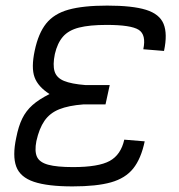

<svg xmlns="http://www.w3.org/2000/svg" viewBox="-20 -652 640 686"><path d="M239 14Q150 14 101 -2.5Q52 -19 38 -57Q24 -95 38 -160Q46 -201 59.5 -228.5Q73 -256 96 -276.5Q119 -297 157 -316Q116 -342 103.5 -376Q91 -410 104 -471Q117 -533 145 -568Q173 -603 225 -617.5Q277 -632 363 -632Q453 -632 501.5 -617Q550 -602 564.5 -566.5Q579 -531 566 -470L492 -476Q503 -528 475.5 -545.5Q448 -563 361 -563Q300 -563 262.5 -553.5Q225 -544 205 -521Q185 -498 176 -459Q168 -420 175 -397Q182 -374 208.5 -363Q235 -352 286 -348H372L357 -279H278Q225 -275 191.5 -261.5Q158 -248 139 -220.5Q120 -193 110 -148Q103 -112 112 -92Q121 -72 152 -63.5Q183 -55 241 -55Q332 -55 372 -77Q412 -99 424 -153L497 -147Q484 -85 456 -50Q428 -15 376.5 -0.5Q325 14 239 14Z"/></svg>

Font: Victor Mono
Style: Italic
Weight: 400
Italic angle: -12°
Monospace: yes
Designer: Rune Bjørnerås
Version: Version 1.561;gftools[0.9.30]